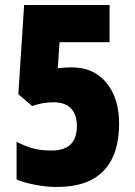

<svg xmlns="http://www.w3.org/2000/svg" viewBox="-20 -734 536 764"><path d="M206 10Q165 10 120.5 1.5Q76 -7 46 -20V-170Q76 -154 108 -144.5Q140 -135 186 -135Q286 -135 286 -233Q286 -277 263 -302Q240 -327 193 -327Q150 -327 108 -312L53 -359L76 -714H416V-566H217L210 -462Q237 -466 265 -466Q353 -466 403.5 -404.5Q454 -343 454 -242Q454 -119 392.5 -54.5Q331 10 206 10Z"/></svg>

Font: Noto Sans Tamil ExtraCondensed Black
Style: Regular
Weight: 900
Width: 2
Designer: Jelle Bosma - Monotype Design Team
Foundry: Monotype Imaging Inc.
Version: Version 2.004; ttfautohint (v1.8.4.7-5d5b)